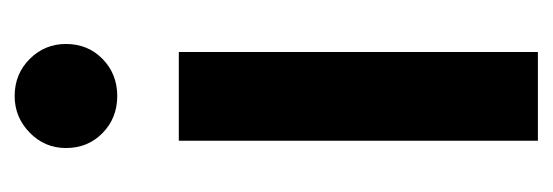

<svg xmlns="http://www.w3.org/2000/svg" viewBox="-266 -473 754 262"><g transform="rotate(90 111.0 -342.0)"><path d="M51 -699H172V-209H51ZM40 -55Q40 -85 60.5 -105Q81 -125 111 -125Q141 -125 161.5 -105Q182 -85 182 -55Q182 -26 161 -5.5Q140 15 111 15Q81 15 60.5 -5.5Q40 -26 40 -55Z"/></g></svg>

Font: Prompt Medium
Style: Regular
Weight: 500
Designer: Katatrad Team
Foundry: CadsonDemak
Version: Version 1.001